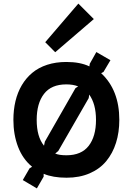

<svg xmlns="http://www.w3.org/2000/svg" viewBox="-20 -988 745 1078"><path d="M403.8 -493.2 418.9 -502.9Q391.1 -514.2 352.1 -514.2Q268.1 -514.2 227.1 -460.9Q186 -407.7 186 -314.9Q186 -220.2 227.1 -169.9L231.9 -192.9ZM519 -314.9Q519 -403.8 481 -457L478 -437L307.1 -140.1L290 -126Q311.5 -116.2 353 -116.2Q437 -116.2 478 -169.2Q519 -222.2 519 -314.9ZM649.9 -314.9Q649.9 -244.6 631.3 -186Q612.8 -127.4 576.7 -83.5Q540.5 -39.6 483.6 -14.9Q426.8 9.8 354 9.8Q277.3 9.8 225.1 -12.2V3.9L187 69.8L107.9 22.9L146 -43L160.2 -51.8Q107.9 -94.7 81.5 -163.3Q55.2 -231.9 55.2 -314.9Q55.2 -371.1 66.9 -420.2Q78.6 -469.2 102.5 -509.8Q126.5 -550.3 161.4 -579.3Q196.3 -608.4 244.9 -624.3Q293.5 -640.1 352.1 -640.1Q430.7 -640.1 481.9 -615.2L483.9 -629.9L521 -695.8L600.1 -649.9L561 -584L547.9 -577.1Q649.9 -482.4 649.9 -314.9ZM419.9 -967.8 506.8 -880.9 290 -694.8 233.9 -751Z"/></svg>

Font: Sinkin Sans 600 SemiBold
Style: Regular
Weight: 600
Designer: Keith Bates
Foundry: K-Type
Version: Sinkin Sans (version 1.0)  by Keith Bates   •   © 2014   www